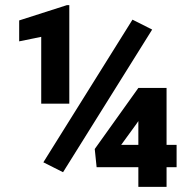

<svg xmlns="http://www.w3.org/2000/svg" viewBox="-20 -728 749 748"><path d="M250 -708V-324.2H140.6V-584.5L54.7 -566.9V-648.4L240.7 -708ZM572.8 -612.8 225.6 -57.1 148.9 -95.7 496.1 -651.4ZM668 -163.6V-76.7H628.9V0H519V-76.7H356.4L349.1 -147.5L519 -385.3H628.9V-163.6ZM452.1 -163.6H519V-256.3L511.7 -245.6Z"/></svg>

Font: Vazirmatn UI Black
Style: Regular
Weight: 900
Designer: Saber Rastikerdar
Foundry: Saber Rastikerdar
Version: Version 33.003